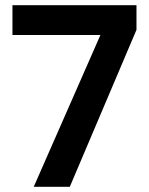

<svg xmlns="http://www.w3.org/2000/svg" viewBox="-20 -720 576 740"><path d="M110 0 367 -585H28V-700H506V-605L249 0Z"/></svg>

Font: DM Sans 16pt
Style: Bold
Weight: 700
Version: Version 4.004;gftools[0.9.30]